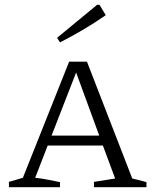

<svg xmlns="http://www.w3.org/2000/svg" viewBox="-20 -777 646 797"><path d="M529 -36Q545 -32 554 -30Q563 -28 588 -21V0H370V-22L458 -36L407 -173H178L126 -39Q155 -36 179 -31Q203 -26 229 -21V0H17V-22L75 -39L267 -521H341ZM194 -214H392L296 -476ZM229 -601 217 -620 383 -757H393L419 -714Q373 -682 325.5 -654Q278 -626 229 -601Z"/></svg>

Font: Piazzolla SC Light
Style: Regular
Weight: 300
Designer: Juan Pablo del Peral
Foundry: Huerta Tipografica
Version: Version 1.330